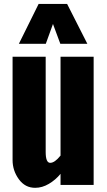

<svg xmlns="http://www.w3.org/2000/svg" viewBox="-20 -919 531 954"><path d="M42.5 -123.5V-637.2H207V-163.6Q207 -109.9 229.5 -109.9Q252 -109.9 280.8 -146V-637.2H445.3V0H280.8V-55.2Q255.9 -24.9 222.7 -5.4Q189.5 14.2 155.3 14.2Q105 14.6 73.7 -28.3Q42.5 -71.3 42.5 -123.5ZM73.7 -701.2 171.9 -899.4H313.5L414.1 -701.2H279.8L243.2 -799.8L207.5 -701.2Z"/></svg>

Font: Oswald-Bold
Style: Bold
Weight: 700
Designer: vernon adams
Foundry: vernon adams
Version: Version 2.002; ttfautohint (v0.92.18-e454-dirty) -l 8 -r 50 